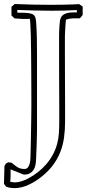

<svg xmlns="http://www.w3.org/2000/svg" viewBox="-20 -718 444 965"><path d="M9.8 104Q12.2 102.5 15.1 101.1Q18.1 99.6 21 97.7Q25.4 98.6 29.8 98.9Q34.2 99.1 38.6 100.1Q53.2 112.8 67.6 122.1Q82 131.3 102.5 131.3Q114.7 131.3 120.8 122.8Q127 114.3 129.9 101.6Q132.8 88.9 133.1 73.5Q133.3 58.1 133.8 44.9Q134.3 37.1 134.5 19Q134.8 1 135.3 -22.5Q135.7 -45.9 136.2 -72Q136.7 -98.1 137 -121.8Q137.2 -145.5 137.5 -164.3Q137.7 -183.1 137.7 -191.4Q137.7 -226.1 137.5 -271.5Q137.2 -316.9 137 -365Q136.7 -413.1 136.2 -459.7Q135.7 -506.3 134.8 -542.7Q133.8 -579.1 132.3 -601.6Q130.9 -624 129.4 -624Q131.3 -624 128.4 -623.5Q125.5 -623 116.5 -622.8Q107.4 -622.6 91.8 -623Q76.2 -623.5 52.7 -625.5L37.6 -640.6V-683.6Q41.5 -687.5 45.7 -690.7Q49.8 -693.8 54.2 -697.8Q100.1 -695.8 145 -694.8Q189.9 -693.8 235.8 -693.8Q264.2 -693.8 292.2 -694.3Q320.3 -694.8 348.6 -695.8L338.9 -695.3Q348.6 -695.8 358.4 -696.3Q368.2 -696.8 377.9 -697.3Q382.3 -694.3 386.7 -691.2Q391.1 -688 395.5 -685.1V-642.6Q391.6 -638.2 388.4 -634Q385.3 -629.9 381.3 -626Q373.5 -625.5 365 -625.7Q356.4 -626 347.9 -625.7Q339.4 -625.5 330.6 -624.3Q321.8 -623 313 -619.1Q312.5 -623.5 311.8 -620.1Q311 -616.7 310.3 -608.4Q309.6 -600.1 308.8 -588.4Q308.1 -576.7 307.4 -564.7Q306.6 -552.7 306.4 -541.7Q306.2 -530.8 306.2 -523.4Q306.2 -522 306.2 -503.7Q306.2 -485.4 306.2 -456.8Q306.2 -428.2 306.4 -392.1Q306.6 -356 306.6 -318.1Q306.6 -280.3 306.9 -243.7Q307.1 -207 307.1 -177.7Q307.1 -148.4 307.1 -129.4Q307.1 -110.4 307.1 -107.4Q307.1 -65.4 302 -27.6Q296.9 10.3 283.7 44.4Q270.5 78.6 248 109.6Q225.6 140.6 190.9 168.5Q176.8 180.2 160.4 190.7Q144 201.2 126.5 209.5Q108.9 217.8 90.3 222.7Q71.8 227.5 52.7 227.5Q42 227.5 31.5 225.8Q21 224.1 10.3 220.2L0 205.6L2.4 116.2ZM33.2 133.3Q33.2 145 33.2 152.3Q33.2 159.7 33.2 165.8Q33.2 171.9 32.7 179.2Q32.2 186.5 31.2 198.7Q22 195.3 22.9 194.8Q23.9 194.3 29.5 195.3Q35.2 196.3 42.5 197.5Q49.8 198.7 53.2 198.7Q70.8 198.7 87.9 193.1Q105 187.5 121.1 179.2Q147 165.5 170.2 147.5Q193.4 129.4 212.4 107.4Q231.4 85.4 245.4 59.8Q259.3 34.2 267.1 5.4Q274.4 -21.5 276.1 -49.8Q277.8 -78.1 277.8 -106Q277.8 -114.7 277.8 -134Q277.8 -153.3 277.8 -179.4Q277.8 -205.6 277.6 -236.3Q277.3 -267.1 277.3 -299.1Q277.3 -331.1 277.1 -362.1Q276.9 -393.1 276.9 -419.2Q276.9 -445.3 276.9 -464.6Q276.9 -483.9 276.9 -492.2Q276.9 -503.9 276.9 -514.2Q276.9 -524.4 276.9 -534.9Q276.9 -545.4 277.3 -557.9Q277.8 -570.3 278.8 -586.4Q279.8 -596.2 280.5 -606.4Q281.2 -616.7 284.7 -626Q288.1 -635.7 295.4 -641.6Q302.7 -647.5 312 -650.6Q321.3 -653.8 331.8 -654.8Q342.3 -655.8 352.5 -655.8Q359.9 -655.8 365 -655.3Q370.1 -654.8 366.2 -653.3V-667.5Q334 -665.5 302 -664.8Q270 -664.1 237.8 -664.1Q194.8 -664.1 152.3 -665.3Q109.9 -666.5 66.9 -668V-654.3Q74.2 -653.8 83.7 -654.1Q93.3 -654.3 103.3 -653.8Q113.3 -653.3 123.3 -652.1Q133.3 -650.9 141.6 -647.5Q148.9 -644.5 152.8 -639.2Q156.7 -633.8 158.7 -627Q160.6 -620.1 161.1 -612.8Q161.6 -605.5 162.1 -599.1Q164.6 -562.5 165.3 -526.1Q166 -489.7 166 -453.1V-70.8Q166 -62 165.8 -47.9Q165.5 -33.7 165 -17.3Q164.6 -1 164.1 16.4Q163.6 33.7 162.6 48.3Q162.1 59.1 161.9 71.5Q161.6 84 160.4 96.4Q159.2 108.9 155.8 120.1Q152.3 131.3 145.5 140.1Q138.7 148.9 127.7 154.3Q116.7 159.7 99.6 159.7Z"/></svg>

Font: XB Kayhan Pook
Style: Regular
Weight: 700
Designer: Behnam
Foundry: Irmug
Version: Version 7.300 2009